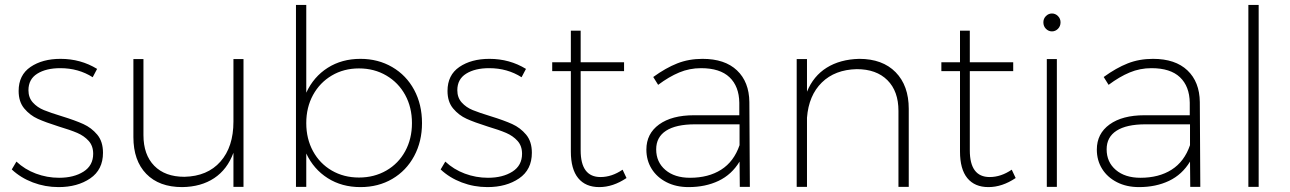

<svg xmlns="http://www.w3.org/2000/svg" viewBox="-20 -762 5262 783"><path d="M226 -484Q168 -484 132 -461.5Q96 -439 96 -394Q96 -364 114 -344Q132 -324 159 -313Q186 -302 232 -288Q287 -271 320 -256Q353 -241 376.5 -213Q400 -185 400 -139Q400 -70 348 -34.5Q296 1 219 1Q164 1 114 -18Q64 -37 28 -71L47 -103Q81 -71 126.5 -54Q172 -37 221 -37Q281 -37 320.5 -62Q360 -87 360 -135Q360 -167 341.5 -187.5Q323 -208 295 -220Q267 -232 220 -246Q166 -263 134 -277.5Q102 -292 79 -319.5Q56 -347 56 -391Q56 -456 104.5 -489Q153 -522 227 -522Q309 -522 376 -481L358 -447Q300 -484 226 -484Z M973 -521V0H932V-139Q907 -71 853.5 -35.5Q800 0 723 1Q629 1 576.5 -53Q524 -107 524 -203V-521H565V-211Q565 -131 609 -86Q653 -41 732 -41Q826 -43 879 -103Q932 -163 932 -266V-521Z M1701 -260Q1701 -185 1669 -125.5Q1637 -66 1580 -32.5Q1523 1 1450 1Q1374 1 1316.5 -35.5Q1259 -72 1229 -136V0H1187V-742H1229V-384Q1259 -449 1316.5 -485.5Q1374 -522 1450 -522Q1522 -522 1579.5 -488.5Q1637 -455 1669 -395.5Q1701 -336 1701 -260ZM1660 -260Q1660 -324 1632.5 -374.5Q1605 -425 1555.5 -454Q1506 -483 1444 -483Q1382 -483 1333 -454Q1284 -425 1256.5 -374.5Q1229 -324 1229 -260Q1229 -196 1256.5 -145.5Q1284 -95 1333 -66.5Q1382 -38 1444 -38Q1506 -38 1555.5 -66.5Q1605 -95 1632.5 -145.5Q1660 -196 1660 -260Z M1975 -484Q1917 -484 1881 -461.5Q1845 -439 1845 -394Q1845 -364 1863 -344Q1881 -324 1908 -313Q1935 -302 1981 -288Q2036 -271 2069 -256Q2102 -241 2125.5 -213Q2149 -185 2149 -139Q2149 -70 2097 -34.5Q2045 1 1968 1Q1913 1 1863 -18Q1813 -37 1777 -71L1796 -103Q1830 -71 1875.5 -54Q1921 -37 1970 -37Q2030 -37 2069.5 -62Q2109 -87 2109 -135Q2109 -167 2090.5 -187.5Q2072 -208 2044 -220Q2016 -232 1969 -246Q1915 -263 1883 -277.5Q1851 -292 1828 -319.5Q1805 -347 1805 -391Q1805 -456 1853.5 -489Q1902 -522 1976 -522Q2058 -522 2125 -481L2107 -447Q2049 -484 1975 -484Z M2535 -36Q2480 1 2424 1Q2368 1 2338 -35.5Q2308 -72 2308 -144V-472H2232V-508H2308V-637H2348V-508H2525V-472H2348V-149Q2348 -40 2429 -40Q2475 -40 2519 -70Z M2997 0 2996 -103Q2964 -50 2910.5 -24.5Q2857 1 2788 1Q2737 1 2698 -19Q2659 -39 2637.5 -73.5Q2616 -108 2616 -152Q2616 -217 2668 -254.5Q2720 -292 2810 -292H2995V-343Q2994 -410 2955 -447Q2916 -484 2839 -484Q2792 -484 2750 -466.5Q2708 -449 2664 -416L2644 -448Q2695 -485 2742 -503.5Q2789 -522 2845 -522Q2936 -522 2985.5 -475Q3035 -428 3036 -346L3038 0ZM2996 -170V-255H2814Q2737 -255 2696.5 -229Q2656 -203 2656 -153Q2656 -101 2693.5 -69Q2731 -37 2794 -37Q2869 -37 2921 -70Q2973 -103 2996 -170Z M3686 -318V0H3644V-310Q3644 -390 3599 -435Q3554 -480 3474 -480Q3385 -478 3331.5 -425.5Q3278 -373 3271 -282V0H3229V-521H3271V-388Q3297 -452 3351.5 -486Q3406 -520 3484 -522Q3579 -522 3632.5 -467.5Q3686 -413 3686 -318Z M4122 -36Q4067 1 4011 1Q3955 1 3925 -35.5Q3895 -72 3895 -144V-472H3819V-508H3895V-637H3935V-508H4112V-472H3935V-149Q3935 -40 4016 -40Q4062 -40 4106 -70Z M4305 -671Q4305 -655 4294.5 -644.5Q4284 -634 4270 -634Q4256 -634 4245.5 -644.5Q4235 -655 4235 -671Q4235 -686 4245.5 -696.5Q4256 -707 4270 -707Q4284 -707 4294.5 -696.5Q4305 -686 4305 -671ZM4249 -521H4290V0H4249Z M4834 0 4833 -103Q4801 -50 4747.5 -24.5Q4694 1 4625 1Q4574 1 4535 -19Q4496 -39 4474.5 -73.5Q4453 -108 4453 -152Q4453 -217 4505 -254.5Q4557 -292 4647 -292H4832V-343Q4831 -410 4792 -447Q4753 -484 4676 -484Q4629 -484 4587 -466.5Q4545 -449 4501 -416L4481 -448Q4532 -485 4579 -503.5Q4626 -522 4682 -522Q4773 -522 4822.5 -475Q4872 -428 4873 -346L4875 0ZM4833 -170V-255H4651Q4574 -255 4533.5 -229Q4493 -203 4493 -153Q4493 -101 4530.5 -69Q4568 -37 4631 -37Q4706 -37 4758 -70Q4810 -103 4833 -170Z M5071 -742H5113V0H5071Z"/></svg>

Font: TypoPRO Montserrat
Style: Regular
Weight: 275
Designer: Julieta Ulanovsky
Foundry: Julieta Ulanovsky
Version: Version 6.001